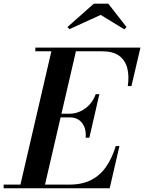

<svg xmlns="http://www.w3.org/2000/svg" viewBox="-66 -1004 770 1024"><path d="M38.5 0 212.5 -750H343.5L169.5 0ZM-46.5 0V-19.5H304.5Q373 -19.5 421 -44.5Q469 -69.5 500.5 -115.5Q532 -161.5 551.5 -225H571L519 0ZM391 -269.5Q393.5 -303 383.8 -327.2Q374 -351.5 354 -364.8Q334 -378 305.5 -378H237.5V-397.5H305.5Q334 -397.5 361.5 -409.8Q389 -422 410.8 -445.2Q432.5 -468.5 444.5 -502H464L410.5 -269.5ZM615.5 -545Q623.5 -598.5 612.8 -640.5Q602 -682.5 569.5 -706.5Q537 -730.5 478.5 -730.5H122.5V-750H683L635 -545ZM304.5 -848.5 293.5 -859.5 434.5 -984.5H511.5L609 -859.5L597 -847.5L471 -924.5Z"/></svg>

Font: Bodoni Moda 11pt SemiBold
Style: Italic
Weight: 600
Italic angle: -13°
Designer: Owen Earl
Foundry: indestructible type
Version: Version 2.004